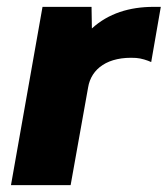

<svg xmlns="http://www.w3.org/2000/svg" viewBox="-20 -540 489 560"><path d="M12 0H186L237 -285C246 -340 295 -376 377 -371C392 -370 410 -364 421 -359L449 -520H428C358 -520 296 -501 248 -457L247 -520H104Z"/></svg>

Font: Fixel Display 20240404 ExBold
Style: Italic
Weight: 800
Italic angle: -10°
Designer: AlfaBravo + MacPaw
Foundry: Kyrylo Tkachov, Marchela Mozhyna, Serhii Makarenko, Maria Weinstein, Zakhar Kryvoshyya
Version: Version 1.211;Glyphs 3.2 (3225)